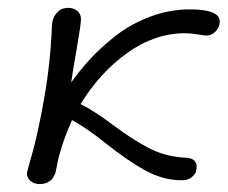

<svg xmlns="http://www.w3.org/2000/svg" viewBox="-20 -461 582 491"><path d="M48.8 -18.1Q48.8 -21 63 -70.6Q77.1 -120.1 93 -209.5Q108.9 -298.8 112.8 -395Q113.8 -414.1 122.8 -425Q131.8 -436 139.4 -438.5Q147 -440.9 154.8 -440.9Q168 -440.9 177.5 -433.3Q187 -425.8 187 -411.9Q187 -397.9 176 -335.4Q165 -272.9 162.1 -250Q182.1 -278.8 209 -308.3Q235.8 -337.9 274.4 -368.4Q313 -398.9 363 -418Q413.1 -437 465.8 -437Q542 -437 542 -405.8Q542 -392.6 532 -381.3Q522 -370.1 506.8 -370.1Q502.9 -370.1 485.4 -373Q467.8 -376 453.1 -376Q376 -376 305.9 -325.9Q235.8 -275.9 186 -194.8Q219.2 -178.7 267.6 -142.3Q315.9 -106 358.4 -83.5Q400.9 -61 449.2 -58.1Q483.4 -58.1 482.9 -34.2Q482.9 -28.3 481 -21.7Q479 -15.1 470 -7.6Q460.9 0 444.8 0Q397 0 351.1 -25.4Q305.2 -50.8 251.7 -93.5Q198.2 -136.2 164.1 -153.8Q148.9 -119.6 139.4 -90.3Q129.9 -61 126.5 -42Q123 -22.9 122.1 -20Q112.3 9.8 81.1 9.8Q67.9 9.8 58.3 2Q48.8 -5.9 48.8 -18.1Z"/></svg>

Font: CMU Typewriter Text
Style: LightOblique
Weight: 200
Italic angle: -9.46001°
Version: Version 0.7.0